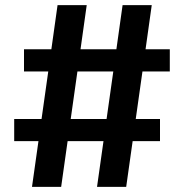

<svg xmlns="http://www.w3.org/2000/svg" viewBox="-20 -724 712 744"><path d="M35 -263H141L167 -447H73V-533H179L203 -704H316L292 -533H431L455 -704H568L544 -533H638V-447H532L506 -263H600V-177H494L469 0H356L381 -177H242L217 0H104L129 -177H35ZM254 -263H393L419 -447H280Z"/></svg>

Font: Bitter
Style: Bold
Weight: 700
Designer: Sol Matas, and Bitter project Authors
Foundry: Sol Matas
Version: Version 2.001